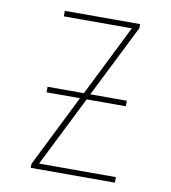

<svg xmlns="http://www.w3.org/2000/svg" viewBox="-81 -784 761 854"><g transform="rotate(10 300.0 -357.0)"><path d="M495 -25V0H115V-18L277 -343H126V-368H290L450 -689H143V-714H483V-696L319 -368H484V-343H307L148 -25Z"/></g></svg>

Font: Noto Sans Mono UI Thin
Style: Regular
Weight: 250
Monospace: yes
Designer: Monotype Design team
Foundry: Monotype Imaging Inc.
Version: Version 1.000